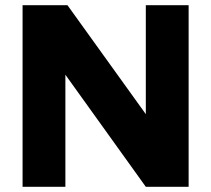

<svg xmlns="http://www.w3.org/2000/svg" viewBox="-20 -720 813 740"><path d="M67 -700H240L542 -280V-700H707V0H542L232 -432V0H67Z"/></svg>

Font: Oak Sans ExtraBold
Style: Regular
Weight: 800
Designer: Erik Kennedy, Walven
Foundry: Erik Kennedy, Walven
Version: Version 1.000